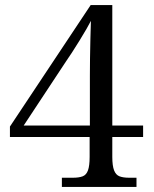

<svg xmlns="http://www.w3.org/2000/svg" viewBox="-20 -734 603 754"><path d="M223 0V-36H266Q290 -36 304.5 -41.5Q319 -47 325.5 -65Q332 -83 332 -118V-196H19V-237L336 -714H421V-241H542V-196H421V-118Q421 -83 428 -65Q435 -47 449.5 -41.5Q464 -36 488 -36H516V0ZM73 -241H333V-437Q333 -466 333.5 -504.5Q334 -543 335 -582Q336 -621 337 -652Q332 -642 320 -621Q308 -600 292.5 -575Q277 -550 262.5 -527.5Q248 -505 238 -491Z"/></svg>

Font: Noto Serif Gurmukhi
Style: Regular
Weight: 400
Designer: Vaibhav Singh and the Monotype Design Team
Foundry: Monotype Imaging Inc.
Version: Version 2.003